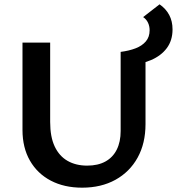

<svg xmlns="http://www.w3.org/2000/svg" viewBox="-20 -855 818 888"><path d="M360 13Q277 13 215 -19.5Q153 -52 118.5 -112Q84 -172 84 -254V-658H212V-291Q212 -222 233 -177.5Q254 -133 292.5 -111Q331 -89 383 -89Q433 -89 467.5 -108Q502 -127 520 -163Q538 -199 538 -249V-615H653V-281Q653 -192 616.5 -126Q580 -60 514 -23.5Q448 13 360 13ZM568 -552 538 -615Q577 -620 607 -631.5Q637 -643 654.5 -663.5Q672 -684 672 -715Q672 -734 664.5 -750Q657 -766 642 -776L718 -835Q747 -815 762.5 -786Q778 -757 778 -719Q778 -668 751.5 -632.5Q725 -597 678 -577Q631 -557 568 -552Z"/></svg>

Font: Ysabeau
Style: Bold
Weight: 700
Designer: Christian Thalmann (Catharsis Fonts)
Version: Version 2.000;gftools[0.9.27.dev2+g8671c4b]